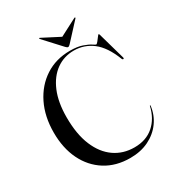

<svg xmlns="http://www.w3.org/2000/svg" viewBox="-206 -995 1042 1135"><g transform="rotate(-30 315.0 -427.0)"><path d="M606.5 -192.5Q599 -133 565 -86Q531 -39 475.8 -12Q420.5 15 349.5 15Q252 15 180.5 -30Q109 -75 70 -155Q31 -235 31 -341Q31 -450.5 72.2 -534.2Q113.5 -618 186.5 -665.5Q259.5 -713 355.5 -713Q405.5 -713 438.2 -701.5Q471 -690 488.5 -678.5Q506 -667 509 -667Q513.5 -667 522.8 -678.5Q532 -690 540.5 -701.5Q549 -713 551 -713Q554.5 -713 556 -706.5L608.5 -521Q610.5 -513.5 605.5 -512.5Q600 -511 596.5 -519Q558.5 -617 502.2 -659.8Q446 -702.5 375.5 -702.5Q308 -702.5 255.2 -664.8Q202.5 -627 172.2 -555.2Q142 -483.5 142 -381Q142 -266 175 -187.2Q208 -108.5 266.5 -67.8Q325 -27 402 -27Q482 -27 533.5 -72.2Q585 -117.5 602 -193.5Q603 -197 604.5 -196.5Q607 -196.5 606.5 -192.5ZM373.5 -747Q364.5 -737 358 -737Q351.5 -737 342.5 -747L236.5 -862Q233 -866.5 235.5 -868.5Q237 -870 242 -867L358 -807L473.5 -867Q478.5 -870 480.5 -868.5Q483 -866 479.5 -862Z"/></g></svg>

Font: Fraunces144ptRegular
Style: Regular
Weight: 400
Version: Version 1.000;[0bf87f6ff]